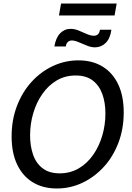

<svg xmlns="http://www.w3.org/2000/svg" viewBox="-20 -1057 750 1091"><path d="M303 14Q224 14 166.5 -21Q109 -56 77.5 -122Q46 -188 46 -282Q46 -375 76 -454Q106 -533 158.5 -591Q211 -649 280 -681.5Q349 -714 426 -714Q505 -714 562.5 -679Q620 -644 651.5 -578Q683 -512 683 -418Q683 -325 653 -246Q623 -167 570 -109Q517 -51 448.5 -18.5Q380 14 303 14ZM319 -72Q379 -72 427 -100Q475 -128 509 -176.5Q543 -225 561 -286Q579 -347 579 -412Q579 -474 561.5 -522.5Q544 -571 507 -599.5Q470 -628 410 -628Q350 -628 302.5 -600Q255 -572 221 -523.5Q187 -475 169 -414Q151 -353 151 -288Q151 -227 168 -178Q185 -129 222.5 -100.5Q260 -72 319 -72ZM519 -788Q498 -788 473.5 -798Q449 -808 426.5 -817.5Q404 -827 388 -827Q375 -827 365.5 -818.5Q356 -810 354 -793H289Q297 -842 321.5 -867.5Q346 -893 381 -893Q404 -893 427 -883.5Q450 -874 472.5 -864Q495 -854 514 -854Q543 -854 548 -888H613Q606 -838 580.5 -813Q555 -788 519 -788ZM315 -969 327 -1037H643L631 -969Z"/></svg>

Font: Cabin VF Beta
Style: Italic
Weight: 400
Italic angle: -7°
Designer: Pablo Impallari
Foundry: Pablo Impallari. http://www.impallari.com Igino Marini. http://www.ikern.com
Version: Version 2.300